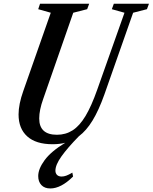

<svg xmlns="http://www.w3.org/2000/svg" viewBox="-20 -782 838 1055"><path d="M269 10.5Q177.5 10.5 129.8 -32.5Q82 -75.5 82 -153Q82 -209 108 -282L259 -712L190 -731.5L200 -761.5H470L459 -731.5L382.5 -712L217.5 -238.5Q195.5 -177.5 195.5 -131Q195.5 -41.5 293 -41.5Q341 -41.5 379 -65.8Q417 -90 449.8 -144.5Q482.5 -199 514.5 -290L664 -712L594.5 -731.5L605.5 -761.5H798.5L787.5 -731.5L711.5 -712L553.5 -262.5Q522.5 -175.5 488.5 -119.8Q454.5 -64 413.5 -33.5Q350.5 31 317.5 77.5Q284.5 124 284.5 155.5Q284.5 170 293.2 179Q302 188 319 188Q331 188 344.2 183.2Q357.5 178.5 377.5 166.5L381.5 188Q315.5 253.5 256.5 253.5Q225 253.5 207.5 235Q190 216.5 190 185.5Q190 146 225.2 98Q260.5 50 338.5 2.5Q307 10.5 269 10.5Z"/></svg>

Font: Libre Caslon Condensed SemiBold Italic
Style: Regular
Weight: 600
Italic angle: -22.583°
Designer: Pablo Impallari, Rodrigo Fuenzalida, Katja Schimmel, Ertekin Erdin
Foundry: Pablo Impallari, Rodrigo Fuenzalida
Version: Version 2.000; ttfautohint (v1.8.4.7-5d5b);gftools[0.9.33]